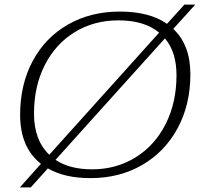

<svg xmlns="http://www.w3.org/2000/svg" viewBox="-20 -760 872 830"><path d="M803 -439Q803 -308 748 -206Q693 -104 595 -47Q497 10 371 10Q259 10 187 -32L113 50H66L157 -52Q67 -122 67 -264Q67 -395 121.5 -496.5Q176 -598 274 -654Q372 -710 498 -710Q626 -710 702 -657L777 -740H824L729 -635Q803 -566 803 -439ZM193 -91 668 -619Q604 -672 492 -672Q386 -672 303 -621Q220 -570 173.5 -478.5Q127 -387 127 -269Q127 -154 193 -91ZM743 -435Q743 -535 693 -594L220 -69Q281 -28 378 -28Q483 -28 566.5 -80Q650 -132 696.5 -224.5Q743 -317 743 -435Z"/></svg>

Font: Fahkwang ExtraLight
Style: Italic
Weight: 275
Italic angle: -10°
Designer: Suppakit Chalermlarp | Katatrad Co.,Ltd.
Foundry: Cadson Demak Co.,Ltd.
Version: Version 1.000; ttfautohint (v1.6)